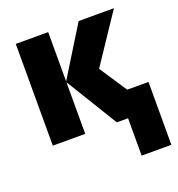

<svg xmlns="http://www.w3.org/2000/svg" viewBox="-136 -665 912 981"><g transform="rotate(-20 320.5 -175.0)"><path d="M467.3 203.1V0H406.2L234.4 -280.8V0H58.1V-553.2H234.4V-285.2L399.9 -553.2H591.8L414.6 -288.1L513.2 -138.7H628.9V203.1Z"/></g></svg>

Font: Open Sans SemiCondensed ExtraBold
Style: Regular
Weight: 800
Width: 4
Designer: Monotype Design Team
Foundry: Monotype Imaging Inc.
Version: Version 3.000